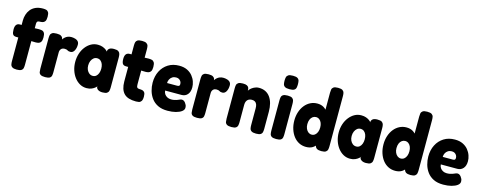

<svg xmlns="http://www.w3.org/2000/svg" viewBox="-30 -1416 5345 2130"><g transform="rotate(15 2642.5 -351.0)"><path d="M163 10Q128 10 112 -1Q96 -12 92.5 -29.5Q89 -47 89 -67V-535Q89 -568 99 -601Q109 -634 130.5 -661Q152 -688 187 -704Q222 -720 272 -720Q289 -720 306 -716.5Q323 -713 333.5 -697.5Q344 -682 344 -645Q344 -608 333 -592.5Q322 -577 305 -573.5Q288 -570 270 -570Q262 -570 256 -568Q250 -566 246.5 -562.5Q243 -559 241 -552.5Q239 -546 239 -537V-64Q239 -45 235.5 -28Q232 -11 216 -0.5Q200 10 163 10ZM70 -483H175L284 -487Q304 -487 321 -483.5Q338 -480 348.5 -464Q359 -448 359 -411Q359 -377 349 -361Q339 -345 323 -340.5Q307 -336 287 -336L179 -339H67Q37 -339 26 -356Q15 -373 15 -412Q15 -448 28.5 -465.5Q42 -483 70 -483Z M489 9Q453 9 437 -1.5Q421 -12 418 -30Q415 -48 415 -67V-416Q415 -436 418.5 -453Q422 -470 437.5 -480.5Q453 -491 490 -491Q525 -491 540.5 -481.5Q556 -472 560 -459.5Q564 -447 564 -438L555 -428Q558 -436 566 -447.5Q574 -459 587 -470.5Q600 -482 617.5 -489Q635 -496 658 -496Q667 -496 679 -494.5Q691 -493 703.5 -489Q716 -485 726 -478Q736 -471 742 -460Q748 -449 748 -433Q748 -392 732 -363Q716 -334 687 -334Q673 -334 666 -336.5Q659 -339 653.5 -342.5Q648 -346 640.5 -348.5Q633 -351 620 -351Q607 -351 597 -347.5Q587 -344 580 -336.5Q573 -329 569 -319Q565 -309 565 -297V-65Q565 -46 561.5 -28.5Q558 -11 542 -1Q526 9 489 9Z M1147 8Q1115 8 1095.5 -5.5Q1076 -19 1076 -39L1083 -50Q1077 -40 1061.5 -26.5Q1046 -13 1022 -2.5Q998 8 964 8Q922 8 886.5 -12Q851 -32 824.5 -67Q798 -102 783.5 -147Q769 -192 769 -243Q769 -293 783.5 -337.5Q798 -382 825 -416.5Q852 -451 887 -470.5Q922 -490 964 -490Q995 -490 1018.5 -481.5Q1042 -473 1058.5 -460.5Q1075 -448 1082 -435L1077 -443Q1079 -466 1096 -478.5Q1113 -491 1148 -491Q1185 -491 1200 -480Q1215 -469 1219 -451.5Q1223 -434 1223 -414V-68Q1223 -48 1219 -30.5Q1215 -13 1199.5 -2.5Q1184 8 1147 8ZM996 -141Q1019 -141 1035 -154.5Q1051 -168 1059.5 -191Q1068 -214 1068 -242Q1068 -271 1059.5 -293.5Q1051 -316 1034.5 -329.5Q1018 -343 994 -343Q972 -343 955 -329.5Q938 -316 928 -293Q918 -270 918 -241Q918 -212 928 -190Q938 -168 955.5 -154.5Q973 -141 996 -141Z M1533 9Q1486 9 1451.5 -1.5Q1417 -12 1395 -34.5Q1373 -57 1362 -91.5Q1351 -126 1351 -172V-585Q1351 -605 1354.5 -621Q1358 -637 1373.5 -647.5Q1389 -658 1426 -658Q1462 -658 1478 -647Q1494 -636 1497.5 -619Q1501 -602 1501 -582V-182Q1501 -168 1502.5 -159Q1504 -150 1508 -144.5Q1512 -139 1519 -136.5Q1526 -134 1537 -134Q1556 -134 1571 -130Q1586 -126 1595.5 -112Q1605 -98 1605 -65Q1605 -29 1593.5 -13Q1582 3 1565.5 6Q1549 9 1533 9ZM1331 -483H1435L1546 -487Q1565 -487 1582 -483.5Q1599 -480 1610 -464Q1621 -448 1621 -411Q1621 -377 1611 -361Q1601 -345 1585 -340.5Q1569 -336 1549 -336L1439 -339H1327Q1298 -339 1286.5 -356Q1275 -373 1275 -412Q1275 -448 1289 -465.5Q1303 -483 1331 -483Z M1897 18Q1831 18 1785.5 -4.5Q1740 -27 1712 -65Q1684 -103 1671 -149Q1658 -195 1658 -241Q1658 -316 1687.5 -374Q1717 -432 1770.5 -465.5Q1824 -499 1897 -499Q1950 -499 1988 -480.5Q2026 -462 2050 -432.5Q2074 -403 2085.5 -369Q2097 -335 2097 -304Q2097 -250 2071 -221Q2045 -192 2004 -192H1815Q1816 -169 1828 -151.5Q1840 -134 1859.5 -124Q1879 -114 1903 -114Q1923 -114 1938.5 -117Q1954 -120 1965.5 -124Q1977 -128 1987 -132.5Q1997 -137 2005 -140Q2013 -143 2021 -143Q2036 -143 2048.5 -133.5Q2061 -124 2071 -105Q2078 -94 2080 -84.5Q2082 -75 2082 -65Q2082 -41 2057.5 -22.5Q2033 -4 1991.5 7Q1950 18 1897 18ZM1814 -278H1929Q1945 -278 1952 -283.5Q1959 -289 1959 -304Q1959 -321 1951 -334.5Q1943 -348 1929.5 -356Q1916 -364 1896 -364Q1871 -364 1852.5 -352Q1834 -340 1824 -320.5Q1814 -301 1814 -278Z M2234 9Q2198 9 2182 -1.5Q2166 -12 2163 -30Q2160 -48 2160 -67V-416Q2160 -436 2163.5 -453Q2167 -470 2182.5 -480.5Q2198 -491 2235 -491Q2270 -491 2285.5 -481.5Q2301 -472 2305 -459.5Q2309 -447 2309 -438L2300 -428Q2303 -436 2311 -447.5Q2319 -459 2332 -470.5Q2345 -482 2362.5 -489Q2380 -496 2403 -496Q2412 -496 2424 -494.5Q2436 -493 2448.5 -489Q2461 -485 2471 -478Q2481 -471 2487 -460Q2493 -449 2493 -433Q2493 -392 2477 -363Q2461 -334 2432 -334Q2418 -334 2411 -336.5Q2404 -339 2398.5 -342.5Q2393 -346 2385.5 -348.5Q2378 -351 2365 -351Q2352 -351 2342 -347.5Q2332 -344 2325 -336.5Q2318 -329 2314 -319Q2310 -309 2310 -297V-65Q2310 -46 2306.5 -28.5Q2303 -11 2287 -1Q2271 9 2234 9Z M2628 9Q2592 9 2576 -2Q2560 -13 2557 -30.5Q2554 -48 2554 -67V-419Q2554 -438 2557.5 -454Q2561 -470 2577 -480.5Q2593 -491 2629 -491Q2661 -491 2676.5 -482.5Q2692 -474 2696.5 -462Q2701 -450 2701 -439.5Q2701 -429 2702 -425L2695 -407Q2697 -423 2708 -437.5Q2719 -452 2736 -464Q2753 -476 2773 -483.5Q2793 -491 2813 -491Q2856 -491 2888.5 -475Q2921 -459 2943 -428.5Q2965 -398 2976 -356Q2987 -314 2987 -263V-66Q2987 -47 2983.5 -29.5Q2980 -12 2964.5 -1.5Q2949 9 2912 9Q2875 9 2859 -2Q2843 -13 2839.5 -30.5Q2836 -48 2836 -67V-263Q2836 -289 2829 -306.5Q2822 -324 2808 -333Q2794 -342 2771 -342Q2750 -342 2734.5 -333Q2719 -324 2711 -307Q2703 -290 2703 -267V-66Q2703 -47 2699.5 -29.5Q2696 -12 2680.5 -1.5Q2665 9 2628 9Z M3143 9Q3106 9 3090.5 -1.5Q3075 -12 3071.5 -29.5Q3068 -47 3068 -66V-415Q3068 -435 3071.5 -452Q3075 -469 3091 -479.5Q3107 -490 3144 -490Q3180 -490 3195.5 -479Q3211 -468 3214.5 -451Q3218 -434 3218 -413V-65Q3218 -46 3214.5 -28.5Q3211 -11 3195.5 -1Q3180 9 3143 9ZM3143 -563Q3105 -563 3089 -574Q3073 -585 3069.5 -603Q3066 -621 3066 -641Q3066 -662 3070 -679.5Q3074 -697 3090 -707.5Q3106 -718 3144 -718Q3181 -718 3197 -707Q3213 -696 3216.5 -678Q3220 -660 3220 -640Q3220 -620 3216.5 -602Q3213 -584 3197 -573.5Q3181 -563 3143 -563Z M3485 8Q3441 8 3404.5 -10.5Q3368 -29 3341.5 -63Q3315 -97 3300 -143Q3285 -189 3285 -243Q3285 -296 3300 -341Q3315 -386 3342 -419.5Q3369 -453 3405.5 -471.5Q3442 -490 3485 -490Q3528 -490 3558.5 -471.5Q3589 -453 3608 -419.5Q3627 -386 3636 -340.5Q3645 -295 3645 -242Q3645 -189 3637 -144Q3629 -99 3610 -64.5Q3591 -30 3560.5 -11Q3530 8 3485 8ZM3510 -140Q3532 -140 3548.5 -153Q3565 -166 3574 -189Q3583 -212 3583 -241Q3583 -270 3574 -292.5Q3565 -315 3548 -328Q3531 -341 3509 -341Q3488 -341 3471 -328.5Q3454 -316 3444.5 -293.5Q3435 -271 3435 -240Q3435 -211 3445 -188.5Q3455 -166 3472 -153Q3489 -140 3510 -140ZM3661 9Q3627 9 3610 -2Q3593 -13 3588 -37V-642Q3588 -662 3591 -679Q3594 -696 3609.5 -707Q3625 -718 3661 -718Q3698 -718 3713.5 -707Q3729 -696 3732.5 -679Q3736 -662 3736 -642V-67Q3736 -48 3732.5 -30.5Q3729 -13 3713.5 -2Q3698 9 3661 9Z M4173 8Q4141 8 4121.5 -5.5Q4102 -19 4102 -39L4109 -50Q4103 -40 4087.5 -26.5Q4072 -13 4048 -2.5Q4024 8 3990 8Q3948 8 3912.5 -12Q3877 -32 3850.5 -67Q3824 -102 3809.5 -147Q3795 -192 3795 -243Q3795 -293 3809.5 -337.5Q3824 -382 3851 -416.5Q3878 -451 3913 -470.5Q3948 -490 3990 -490Q4021 -490 4044.5 -481.5Q4068 -473 4084.5 -460.5Q4101 -448 4108 -435L4103 -443Q4105 -466 4122 -478.5Q4139 -491 4174 -491Q4211 -491 4226 -480Q4241 -469 4245 -451.5Q4249 -434 4249 -414V-68Q4249 -48 4245 -30.5Q4241 -13 4225.5 -2.5Q4210 8 4173 8ZM4022 -141Q4045 -141 4061 -154.5Q4077 -168 4085.5 -191Q4094 -214 4094 -242Q4094 -271 4085.5 -293.5Q4077 -316 4060.5 -329.5Q4044 -343 4020 -343Q3998 -343 3981 -329.5Q3964 -316 3954 -293Q3944 -270 3944 -241Q3944 -212 3954 -190Q3964 -168 3981.5 -154.5Q3999 -141 4022 -141Z M4509 8Q4465 8 4428.5 -10.5Q4392 -29 4365.5 -63Q4339 -97 4324 -143Q4309 -189 4309 -243Q4309 -296 4324 -341Q4339 -386 4366 -419.5Q4393 -453 4429.5 -471.5Q4466 -490 4509 -490Q4552 -490 4582.5 -471.5Q4613 -453 4632 -419.5Q4651 -386 4660 -340.5Q4669 -295 4669 -242Q4669 -189 4661 -144Q4653 -99 4634 -64.5Q4615 -30 4584.5 -11Q4554 8 4509 8ZM4534 -140Q4556 -140 4572.5 -153Q4589 -166 4598 -189Q4607 -212 4607 -241Q4607 -270 4598 -292.5Q4589 -315 4572 -328Q4555 -341 4533 -341Q4512 -341 4495 -328.5Q4478 -316 4468.5 -293.5Q4459 -271 4459 -240Q4459 -211 4469 -188.5Q4479 -166 4496 -153Q4513 -140 4534 -140ZM4685 9Q4651 9 4634 -2Q4617 -13 4612 -37V-642Q4612 -662 4615 -679Q4618 -696 4633.5 -707Q4649 -718 4685 -718Q4722 -718 4737.5 -707Q4753 -696 4756.5 -679Q4760 -662 4760 -642V-67Q4760 -48 4756.5 -30.5Q4753 -13 4737.5 -2Q4722 9 4685 9Z M5063 18Q4997 18 4951.5 -4.5Q4906 -27 4878 -65Q4850 -103 4837 -149Q4824 -195 4824 -241Q4824 -316 4853.5 -374Q4883 -432 4936.5 -465.5Q4990 -499 5063 -499Q5116 -499 5154 -480.5Q5192 -462 5216 -432.5Q5240 -403 5251.5 -369Q5263 -335 5263 -304Q5263 -250 5237 -221Q5211 -192 5170 -192H4981Q4982 -169 4994 -151.5Q5006 -134 5025.5 -124Q5045 -114 5069 -114Q5089 -114 5104.5 -117Q5120 -120 5131.5 -124Q5143 -128 5153 -132.5Q5163 -137 5171 -140Q5179 -143 5187 -143Q5202 -143 5214.5 -133.5Q5227 -124 5237 -105Q5244 -94 5246 -84.5Q5248 -75 5248 -65Q5248 -41 5223.5 -22.5Q5199 -4 5157.5 7Q5116 18 5063 18ZM4980 -278H5095Q5111 -278 5118 -283.5Q5125 -289 5125 -304Q5125 -321 5117 -334.5Q5109 -348 5095.5 -356Q5082 -364 5062 -364Q5037 -364 5018.5 -352Q5000 -340 4990 -320.5Q4980 -301 4980 -278Z"/></g></svg>

Font: Fredoka SemiCondensed SemiBold
Style: Regular
Weight: 600
Width: 4
Designer: Ben Nathan
Foundry: Milena B. Brandão, Ben Nathan
Version: Version 2.001